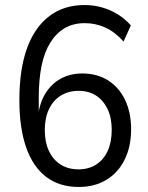

<svg xmlns="http://www.w3.org/2000/svg" viewBox="-20 -734 589 763"><path d="M293 9Q216 9 163.5 -31Q111 -71 84 -148Q57 -225 57 -336Q57 -459 87.5 -542.5Q118 -626 176 -670Q234 -714 316 -714Q352 -714 385.5 -704.5Q419 -695 448 -677Q477 -659 500 -633L471 -569Q437 -607 398.5 -624.5Q360 -642 317 -642Q271 -642 237 -622Q203 -602 179.5 -564Q156 -526 145 -471.5Q134 -417 134 -346V-271H131Q137 -324 160.5 -362.5Q184 -401 221.5 -421.5Q259 -442 307 -442Q366 -442 409.5 -414.5Q453 -387 477 -337Q501 -287 501 -220Q501 -152 475.5 -100Q450 -48 403 -19.5Q356 9 293 9ZM292 -61Q332 -61 362 -80Q392 -99 408 -134.5Q424 -170 424 -218Q424 -266 407.5 -300.5Q391 -335 362 -354Q333 -373 292 -373Q252 -373 221.5 -354Q191 -335 174.5 -300Q158 -265 158 -217Q158 -169 174.5 -134Q191 -99 221 -80Q251 -61 292 -61Z"/></svg>

Font: Nunito Sans 10pt SemiCondensed
Style: Regular
Weight: 400
Width: 4
Designer: Vernon Adams
Foundry: Vernon Adams
Version: Version 3.101;gftools[0.9.27]